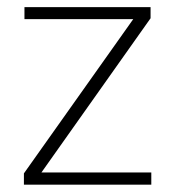

<svg xmlns="http://www.w3.org/2000/svg" viewBox="-20 -506 480 526"><path d="M394.5 -33.5V0H45.5V-31L345 -453.5H47V-486.5H392.5V-456L93.5 -33.5Z"/></svg>

Font: Anek Odia Medium ExtraLight
Style: Regular
Weight: 250
Version: Version 1.003